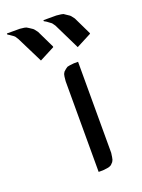

<svg xmlns="http://www.w3.org/2000/svg" viewBox="-197 -659 531 716"><g transform="rotate(-20 68.5 -301.0)"><path d="M-77.1 -598.1V-602.1H-25.9L-8.8 -600.1L-1 -598.1L7.8 -592.8L21 -584L24.9 -580.1L34.2 -567.9L67.9 -498V-495.1L7.8 -463.9L-43.9 -567.9L-51.8 -580.1L-56.2 -584L-68.8 -592.8ZM67.9 0V-359.9L69.8 -377.9L71.8 -387.2L76.2 -395L85 -402.8L92.8 -408.2L102.1 -410.2L119.1 -412.1H136.2V-50.8L133.8 -34.2L131.8 -24.9L127.9 -17.1L119.1 -7.8L110.8 -3.9L102.1 -2L85 0ZM67.9 -598.1V-602.1H119.1L137.2 -600.1L146 -598.1L153.8 -592.8L167 -584L170.9 -580.1L180.2 -567.9L213.9 -498V-495.1L153.8 -463.9L103 -567.9L94.2 -580.1L88.9 -584L77.1 -592.8Z"/></g></svg>

Font: Petahja
Style: Regular
Weight: 400
Designer: T. Christopher White
Version: Version 1.1